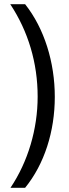

<svg xmlns="http://www.w3.org/2000/svg" viewBox="-20 -740 331 918"><path d="M242 -277C242 -442 192 -604 100 -720H29C115 -590 160 -439 160 -278C160 -123 114 33 30 158H100C192 45 242 -111 242 -277Z"/></svg>

Font: Noto Sans Arabic ExtCond
Style: Regular
Weight: 400
Width: 2
Designer: Monotype Design Team, Nadine Chahine, Nizar Qandah and Khaled Hosny
Foundry: Monotype Imaging Inc.
Version: Version 2.012